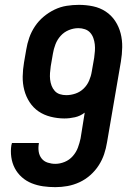

<svg xmlns="http://www.w3.org/2000/svg" viewBox="-20 -763 540 791"><path d="M208 8Q182 8 157.5 4.5Q133 1 110.5 -8Q88 -17 70 -33Q52 -49 41 -70Q30 -91 26.5 -116Q23 -141 27 -166Q28 -168 28.5 -170Q29 -172 29 -174H140Q140 -173 140 -172.5Q140 -172 140 -171Q137 -154 139.5 -138Q142 -122 151.5 -110Q161 -98 176.5 -93Q192 -88 208 -88Q227 -88 246.5 -96Q266 -104 280 -120Q294 -136 301 -155Q308 -174 312 -193L329 -299Q311 -285 289 -280Q267 -275 245 -275Q217 -275 189 -282Q161 -289 139 -304Q117 -319 102 -342Q87 -365 80 -392Q73 -419 73.5 -448Q74 -477 79 -506L88 -558Q92 -583 100.5 -607.5Q109 -632 124 -654.5Q139 -677 160 -694.5Q181 -712 205 -723.5Q229 -735 254.5 -739Q280 -743 305 -743Q335 -743 363.5 -737Q392 -731 415.5 -715.5Q439 -700 454.5 -676.5Q470 -653 477 -625.5Q484 -598 483.5 -568.5Q483 -539 478 -509L421 -177Q417 -152 409 -128Q401 -104 386.5 -81.5Q372 -59 351.5 -41Q331 -23 307 -12Q283 -1 258 3.5Q233 8 208 8ZM253 -371Q272 -371 291 -377.5Q310 -384 324.5 -398Q339 -412 347 -430.5Q355 -449 358 -468L368 -525Q370 -539 371 -553Q372 -567 370.5 -580.5Q369 -594 364.5 -606.5Q360 -619 351.5 -628.5Q343 -638 330 -642.5Q317 -647 303 -647Q283 -647 263.5 -639Q244 -631 230 -615.5Q216 -600 208.5 -580.5Q201 -561 198 -542L189 -490Q187 -476 186 -462Q185 -448 186.5 -435Q188 -422 192.5 -410Q197 -398 205.5 -388.5Q214 -379 226.5 -375Q239 -371 253 -371Z"/></svg>

Font: iosevka_custom_sans_ss08
Style: Bold Italic
Weight: 700
Italic angle: -10°
Designer: Belleve Invis
Foundry: Belleve Invis
Version: Version 10.3.0; ttfautohint (v1.8.3)